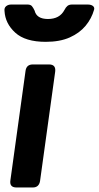

<svg xmlns="http://www.w3.org/2000/svg" viewBox="-30 -829 437 849"><path d="M43 0Q11 0 16 -32L83 -516Q87 -544 115 -544H187Q218 -544 214 -512L147 -28Q142 0 115 0ZM172 -644Q82 -644 37.5 -684.5Q-7 -725 -10 -780Q-12 -794 -3 -801.5Q6 -809 20 -809H91Q105 -809 111 -802Q117 -795 123 -782Q132 -745 182 -745Q234 -745 255 -785Q261 -797 268.5 -803Q276 -809 289 -809H357Q373 -809 381 -802.5Q389 -796 386 -786Q375 -747 348.5 -715Q322 -683 278.5 -663.5Q235 -644 172 -644Z"/></svg>

Font: Pitagon Sans Text Bold
Style: Italic
Weight: 700
Italic angle: -8°
Designer: Travis Tran
Foundry: Pitagon
Version: Version 1.001; ttfautohint (v1.8.4.7-5d5b);gftools[0.9.26]